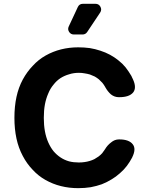

<svg xmlns="http://www.w3.org/2000/svg" viewBox="-20 -978 792 1008"><path d="M340.8 -838.9Q346.7 -850.6 362.3 -884.8Q377.9 -918.9 388.7 -941.4Q396.5 -958 415 -958H481.4Q499 -958 507.3 -942.4Q515.6 -926.8 505.9 -912.1Q486.3 -882.8 437.5 -809.6Q428.7 -796.9 413.1 -796.9H368.2Q351.6 -796.9 342.8 -810.5Q334 -824.2 340.8 -838.9ZM607.4 -246.1Q607.4 -246.1 606.4 -246.1Q657.2 -246.1 676.8 -220.7Q696.3 -196.3 673.8 -151.4Q673.8 -151.4 673.8 -150.4Q672.9 -150.4 672.9 -149.4Q661.1 -127 645.5 -106.4Q629.9 -85.9 609.4 -68.4Q588.9 -49.8 565.4 -36.1Q542 -21.5 514.6 -10.7Q487.3 -1 456.1 4.9Q424.8 9.8 390.6 9.8Q342.8 9.8 299.8 -1Q256.8 -11.7 218.8 -33.2Q180.7 -54.7 151.4 -86.9Q121.1 -118.2 99.6 -159.2Q77.1 -201.2 66.4 -251Q55.7 -300.8 55.7 -359.4Q55.7 -418.9 66.4 -468.8Q77.1 -518.6 99.6 -560.5Q122.1 -601.6 152.3 -632.8Q181.6 -665 219.7 -686.5Q257.8 -708 300.8 -718.8Q343.8 -729.5 390.6 -729.5Q421.9 -729.5 451.2 -725.6Q480.5 -720.7 506.8 -711.9Q534.2 -703.1 557.6 -690.4Q581.1 -677.7 601.6 -661.1Q623 -644.5 639.6 -624Q656.2 -602.5 669.9 -579.1Q671.9 -575.2 673.8 -570.3Q675.8 -566.4 677.7 -562.5Q688.5 -539.1 688.5 -521.5Q688.5 -503.9 678.7 -492.2Q658.2 -467.8 606.4 -467.8Q605.5 -467.8 603.5 -467.8Q581.1 -467.8 562.5 -482.4Q544.9 -498 533.2 -519.5Q532.2 -520.5 532.2 -520.5Q532.2 -521.5 532.2 -521.5Q525.4 -533.2 517.6 -543Q508.8 -552.7 499 -561.5Q489.3 -569.3 477.5 -576.2Q464.8 -582 452.1 -586.9Q438.5 -590.8 424.8 -592.8Q410.2 -595.7 394.5 -595.7Q366.2 -595.7 342.8 -587.9Q318.4 -581.1 296.9 -567.4Q276.4 -553.7 260.7 -533.2Q244.1 -513.7 233.4 -487.3Q221.7 -460.9 215.8 -429.7Q210 -398.4 210 -359.4Q210 -321.3 215.8 -289.1Q221.7 -256.8 233.4 -230.5Q245.1 -204.1 260.7 -184.6Q277.3 -165 297.9 -151.4Q318.4 -137.7 342.8 -130.9Q366.2 -125 393.6 -125Q409.2 -125 422.9 -127Q437.5 -128.9 450.2 -132.8Q463.9 -136.7 475.6 -142.6Q487.3 -149.4 497.1 -156.2Q507.8 -164.1 516.6 -173.8Q524.4 -183.6 531.2 -194.3Q543.9 -215.8 563.5 -230.5Q582 -246.1 604.5 -246.1Q605.5 -246.1 606.4 -246.1Q608.4 -246.1 607.4 -246.1Z"/></svg>

Font: DeepSea
Style: Bold
Weight: 700
Designer: Stem
Version: Version 3.019;git-0a5106e0b